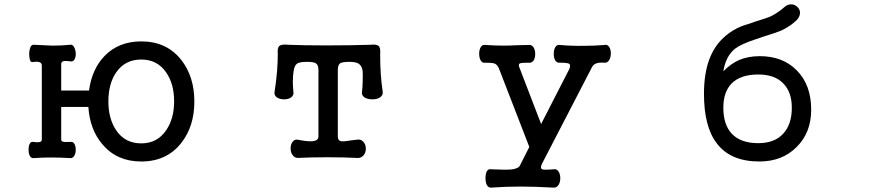

<svg xmlns="http://www.w3.org/2000/svg" viewBox="-20 -731 4040 890"><path d="M173.8 -426.8V-83Q173.8 -74.2 162.1 -72.3Q152.3 -70.3 133.8 -73.2Q123 -75.2 117.2 -63.5Q112.3 -53.7 112.3 -37.1Q112.3 -21.5 117.2 -10.7Q123 2 133.8 2Q177.7 -1 215.8 -1Q260.7 -1 307.6 2Q318.4 2 325.2 -10.7Q331.1 -21.5 331.1 -37.1Q331.1 -52.7 325.2 -63.5Q318.4 -75.2 307.6 -73.2H299.8Q284.2 -72.3 276.4 -73.2Q263.7 -75.2 263.7 -83V-235.4H389.6Q396.5 -128.9 456.1 -60.5Q522.5 17.6 634.8 17.6Q752.9 17.6 820.3 -68.4Q880.9 -145.5 880.9 -259.8Q880.9 -376 820.3 -453.1Q752.9 -539.1 634.8 -539.1Q530.3 -539.1 464.8 -471.7Q406.2 -411.1 392.6 -311.5H263.7V-434.6Q263.7 -445.3 276.4 -448.2Q286.1 -449.2 309.6 -446.3Q321.3 -445.3 327.1 -459Q332 -469.7 331.1 -486.3Q329.1 -503.9 322.3 -514.6Q314.5 -526.4 303.7 -523.4Q269.5 -519.5 222.7 -519.5Q188.5 -520.5 138.7 -523.4Q127 -525.4 121.1 -512.7Q116.2 -501 115.2 -483.4Q115.2 -467.8 118.2 -455.1Q122.1 -442.4 128.9 -443.4Q152.3 -446.3 161.1 -443.4Q173.8 -440.4 173.8 -426.8ZM634.8 -455.1Q709 -455.1 750 -395.5Q787.1 -342.8 787.1 -260.7Q787.1 -180.7 750 -127Q709 -66.4 634.8 -66.4Q559.6 -66.4 518.6 -127Q482.4 -180.7 482.4 -260.7Q482.4 -342.8 518.6 -395.5Q559.6 -455.1 634.8 -455.1Z M1456.1 -407.2V-98.6Q1456.1 -77.1 1423.8 -76.2Q1401.4 -75.2 1363.3 -83Q1345.7 -86.9 1335.9 -73.2Q1327.1 -61.5 1327.1 -43Q1327.1 -24.4 1335.9 -12.7Q1345.7 2 1363.3 1Q1418 -2 1497.1 -2Q1577.1 -2 1630.9 1Q1651.4 3.9 1664.1 -9.8Q1675.8 -22.5 1675.8 -42Q1675.8 -61.5 1664.1 -74.2Q1651.4 -87.9 1630.9 -83L1613.3 -81.1Q1573.2 -74.2 1561.5 -76.2Q1545.9 -79.1 1545.9 -98.6V-407.2Q1545.9 -429.7 1556.6 -437.5Q1567.4 -444.3 1599.6 -444.3Q1627 -444.3 1641.6 -436.5Q1658.2 -425.8 1661.1 -400.4Q1662.1 -373 1661.1 -352.5Q1661.1 -333 1658.2 -306.6Q1654.3 -290 1669.9 -279.3Q1684.6 -270.5 1706.1 -270.5Q1727.5 -270.5 1741.2 -279.3Q1756.8 -290 1753.9 -306.6Q1747.1 -354.5 1745.1 -387.7Q1742.2 -428.7 1742.2 -480.5Q1745.1 -510.7 1733.4 -519.5Q1723.6 -526.4 1696.3 -523.4Q1602.5 -520.5 1494.1 -520.5Q1386.7 -520.5 1317.4 -523.4Q1283.2 -527.3 1273.4 -516.6Q1265.6 -508.8 1267.6 -480.5Q1267.6 -446.3 1264.6 -404.3Q1259.8 -348.6 1252.9 -306.6Q1249 -290 1263.7 -279.3Q1277.3 -270.5 1296.9 -270.5Q1317.4 -270.5 1329.1 -279.3Q1343.8 -290 1339.8 -306.6L1337.9 -335Q1336.9 -352.5 1337.9 -363.3Q1337.9 -379.9 1340.8 -400.4Q1344.7 -427.7 1357.4 -436.5Q1370.1 -444.3 1403.3 -444.3Q1433.6 -444.3 1444.3 -437.5Q1456.1 -429.7 1456.1 -407.2Z M2293 -413.1 2433.6 -49.8 2389.6 37.1Q2380.9 51.8 2347.7 54.7Q2329.1 56.6 2285.2 54.7L2255.9 53.7Q2244.1 50.8 2236.3 63.5Q2230.5 76.2 2230.5 94.7Q2230.5 113.3 2236.3 126Q2244.1 139.6 2255.9 138.7Q2325.2 133.8 2391.6 133.8Q2458 133.8 2545.9 138.7Q2560.5 139.6 2569.3 126Q2577.1 113.3 2577.1 94.7Q2577.1 76.2 2569.3 64.5Q2560.5 50.8 2545.9 53.7Q2502.9 57.6 2493.2 53.7Q2482.4 48.8 2492.2 28.3L2720.7 -413.1Q2727.5 -429.7 2740.2 -435.5Q2753.9 -442.4 2781.2 -440.4Q2794.9 -438.5 2803.7 -452.1Q2811.5 -464.8 2811.5 -483.4Q2811.5 -502 2803.7 -513.7Q2794.9 -526.4 2781.2 -522.5Q2736.3 -518.6 2684.6 -518.6Q2629.9 -517.6 2576.2 -522.5Q2561.5 -525.4 2553.7 -511.7Q2546.9 -500 2546.9 -481.4Q2546.9 -462.9 2553.7 -451.2Q2561.5 -438.5 2576.2 -440.4Q2609.4 -440.4 2618.2 -435.5Q2626 -430.7 2620.1 -413.1L2488.3 -156.2L2389.6 -413.1Q2380.9 -431.6 2388.7 -436.5Q2394.5 -440.4 2428.7 -440.4Q2443.4 -437.5 2453.1 -450.2Q2460.9 -461.9 2460.9 -480.5Q2460.9 -499 2453.1 -511.7Q2443.4 -525.4 2428.7 -522.5L2380.9 -521.5Q2338.9 -519.5 2316.4 -519.5Q2278.3 -519.5 2229.5 -522.5Q2215.8 -525.4 2208 -511.7Q2201.2 -500 2201.2 -481.4Q2201.2 -462.9 2208 -451.2Q2215.8 -437.5 2229.5 -440.4Q2261.7 -440.4 2272.5 -436.5Q2285.2 -431.6 2293 -413.1Z M3674.8 -639.6Q3688.5 -655.3 3688.5 -672.9Q3687.5 -688.5 3675.8 -699.2Q3663.1 -710.9 3647.5 -710.9Q3628.9 -710.9 3615.2 -697.3Q3585 -670.9 3550.8 -654.3Q3529.3 -645.5 3483.4 -631.8L3464.8 -625Q3423.8 -613.3 3397.5 -600.6Q3355.5 -579.1 3325.2 -547.9Q3287.1 -508.8 3266.6 -452.1Q3243.2 -386.7 3243.2 -295.9Q3243.2 -143.6 3302.7 -66.4Q3366.2 17.6 3500 17.6Q3605.5 17.6 3671.9 -48.8Q3740.2 -115.2 3740.2 -222.7Q3740.2 -338.9 3671.9 -406.2Q3607.4 -470.7 3502 -470.7Q3447.3 -470.7 3404.3 -452.1Q3366.2 -434.6 3333 -400.4Q3343.8 -469.7 3386.7 -504.9Q3414.1 -526.4 3482.4 -548.8L3522.5 -562.5Q3577.1 -579.1 3602.5 -589.8Q3645.5 -610.4 3674.8 -639.6ZM3495.1 -385.7Q3571.3 -385.7 3611.3 -343.8Q3650.4 -303.7 3650.4 -231.4Q3650.4 -155.3 3611.3 -112.3Q3571.3 -67.4 3495.1 -67.4Q3412.1 -67.4 3371.1 -112.3Q3333 -154.3 3333 -231.4Q3333 -304.7 3371.1 -343.8Q3412.1 -385.7 3495.1 -385.7Z"/></svg>

Font: GungsuhChe
Style: Regular
Weight: 400
Monospace: yes
Version: Version 2.21